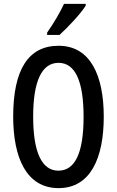

<svg xmlns="http://www.w3.org/2000/svg" viewBox="-20 -960 603 990"><path d="M422 -931V-940H310C289 -895 260 -845 223 -792V-780H287C329 -818 397 -890 422 -931ZM515 -358C515 -569 447 -724 282 -724C127 -724 48 -602 48 -359C48 -149 115 10 282 10C447 10 515 -146 515 -358ZM151 -358C151 -541 195 -636 282 -636C367 -636 411 -543 411 -358C411 -171 367 -80 281 -80C196 -80 151 -174 151 -358Z"/></svg>

Font: Noto Sans Myanmar ExtraCondensed Medium
Style: Regular
Weight: 500
Width: 2
Designer: Monotype Design Team
Foundry: Monotype Imaging Inc.
Version: Version 2.107